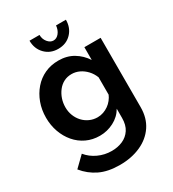

<svg xmlns="http://www.w3.org/2000/svg" viewBox="-223 -852 1080 1197"><g transform="rotate(-30 317.0 -253.5)"><path d="M266 3Q214 3 170.5 -17.5Q127 -38 95.5 -75Q64 -112 47 -160Q30 -208 30 -262Q30 -319 48 -368Q66 -417 98.5 -454.5Q131 -492 175.5 -512.5Q220 -533 274 -533Q335 -533 381 -505.5Q427 -478 457 -432V-524H574V-25Q574 53 536.5 108.5Q499 164 433 193.5Q367 223 283 223Q198 223 139 194.5Q80 166 38 114L111 43Q141 80 186.5 101Q232 122 283 122Q326 122 361.5 106.5Q397 91 418.5 58.5Q440 26 440 -25V-91Q414 -46 366.5 -21.5Q319 3 266 3ZM311 -104Q333 -104 353 -111Q373 -118 390 -130Q407 -142 420 -158.5Q433 -175 440 -192V-317Q428 -348 406.5 -371Q385 -394 358.5 -406.5Q332 -419 303 -419Q272 -419 247 -406Q222 -393 204 -369.5Q186 -346 176.5 -317.5Q167 -289 167 -258Q167 -226 178 -198Q189 -170 208.5 -149Q228 -128 254.5 -116Q281 -104 311 -104ZM312 -656Q335 -656 352 -677Q369 -698 372 -730H443Q443 -672 406.5 -634Q370 -596 312 -596Q255 -596 218 -634Q181 -672 181 -730H253Q253 -700 271 -678Q289 -656 312 -656Z"/></g></svg>

Font: Raleway Thin
Style: Bold
Weight: 700
Version: Version 4.026